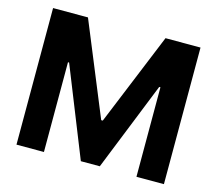

<svg xmlns="http://www.w3.org/2000/svg" viewBox="-101 -834 1085 960"><g transform="rotate(15 441.5 -353.5)"><path d="M240.5 -707 437.4 -227.8H445.6L641.9 -707H823.1V0H680.9V-463.4H674.6L490.3 -3.3H392.2L207.9 -464.5H202V0H59.9V-707Z"/></g></svg>

Font: Pretendard Std Variable
Style: Regular
Weight: 400
Designer: Base glyphs from Inter by Rasmus Andersson; Hangeul glyphs from Noto Sans CJK(Source Han Sans) by Jang Soo-young and Kan
Foundry: Kil Hyung-jin
Version: Version 1.309;Glyphs 3.2 (3225)